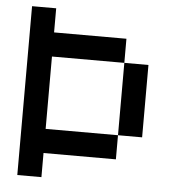

<svg xmlns="http://www.w3.org/2000/svg" viewBox="-51 -746 702 793"><g transform="rotate(5 300.0 -350.0)"><path d="M450 -100H150V0H50V-700H150V-600H450V-500H550V-200H450ZM150 -200H450V-500H150Z"/></g></svg>

Font: Matrix Sans
Style: Regular
Weight: 400
Designer: Brad Neil
Version: Version 1.100